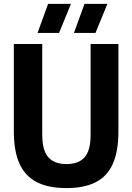

<svg xmlns="http://www.w3.org/2000/svg" viewBox="-20 -969 688 999"><path d="M326 9.7Q233.6 9.7 172.8 -20.7Q112.1 -51.1 82 -116.2Q52 -181.3 52 -285.3V-740H199.8V-268.4Q199.8 -185.9 231.5 -150.6Q263.2 -115.3 326 -115.3Q388.9 -115.3 420.2 -150.6Q451.5 -185.9 451.5 -268.4V-740H596.1V-285.3Q596.1 -181.3 566.9 -116.2Q537.6 -51.1 477.6 -20.7Q417.7 9.7 326 9.7ZM364.7 -797.5 419.7 -948.9H538.7L476.7 -797.5ZM175.3 -797.5 230.2 -948.9H349.2L287.2 -797.5Z"/></svg>

Font: Encode Sans Condensed Thin
Style: Regular
Weight: 100
Width: 3
Designer: Multiple Designers
Foundry: Impallari Type
Version: Version 3.002